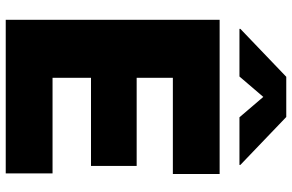

<svg xmlns="http://www.w3.org/2000/svg" viewBox="-190 -804 994 653"><g transform="rotate(90 306.5 -477.0)"><path d="M46.9 0V-727.5H571.3V-568.4H244.1V-445.3H543.9V-290H244.1V-159.2H569.3V0ZM239.7 -794.9H77.6V-797.9L240.7 -954.1H377.4L540.5 -797.9V-794.9H378.4L309.1 -876Z"/></g></svg>

Font: Inter Black
Style: Regular
Weight: 900
Designer: Rasmus Andersson
Foundry: rsms
Version: Version 4.000;git-a52131595